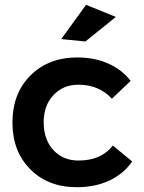

<svg xmlns="http://www.w3.org/2000/svg" viewBox="-20 -780 604 805"><path d="M340.8 -759.8 465.8 -709 337.9 -606 236.8 -616.2ZM449.2 -366.2Q395 -424.8 309.1 -424.8Q244.6 -424.8 203.9 -381.1Q163.1 -337.4 163.1 -267.1Q163.1 -195.3 203.6 -151.1Q244.1 -106.9 309.1 -106.9Q404.8 -106.9 453.1 -169.9L534.2 -103Q498.5 -51.3 439 -23.2Q379.4 4.9 301.8 4.9Q181.6 4.9 106.9 -70.3Q32.2 -145.5 32.2 -266.1Q32.2 -388.2 107.7 -463.6Q183.1 -539.1 304.2 -539.1Q377 -539.1 434.3 -513.4Q491.7 -487.8 527.8 -440.9Z"/></svg>

Font: Montserrat-Arabic Medium
Style: Regular
Weight: 500
Designer: Mohamed Gaber
Foundry: Kief Type Foundry
Version: Version 5.008;PS 005.008;hotconv 1.0.88;makeotf.lib2.5.64775